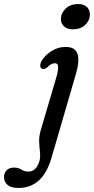

<svg xmlns="http://www.w3.org/2000/svg" viewBox="-151 -690 467 955"><path d="M212 -544Q182.5 -544 166.5 -559.8Q150.5 -575.5 152 -599Q153.5 -626.5 176.8 -648.2Q200 -670 238 -670Q267.5 -670 282.5 -654Q297.5 -638 296 -613Q294.5 -586 271.5 -565Q248.5 -544 212 -544ZM226 -320 104.5 97Q61 245 -59.5 245Q-95 245 -113 230Q-131 215 -131 192Q-131 170.5 -118 157Q-105 143.5 -81.5 143.5Q-60 143.5 -44.8 153.5Q-29.5 163.5 -9 163.5Q8 163.5 22.2 151.5Q36.5 139.5 45.5 110Q50.5 90 47.8 66.8Q45 43.5 43.8 16Q42.5 -11.5 52 -44L127 -297.5Q138 -334 138.2 -354.8Q138.5 -375.5 122 -375.5Q103 -375.5 83 -354Q70.5 -344 59 -347.5Q51.5 -350 49.5 -360.2Q47.5 -370.5 55 -385Q68.5 -411.5 102 -434Q135.5 -456.5 175.5 -456.5Q224 -456.5 234.8 -421Q245.5 -385.5 226 -320Z"/></svg>

Font: Fraunces 72pt S100
Style: Italic
Weight: 400
Italic angle: -16°
Version: Version 1.000; ttfautohint (v1.8.3)